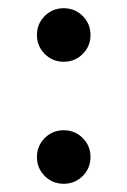

<svg xmlns="http://www.w3.org/2000/svg" viewBox="-20 -486 313 472"><path d="M136.7 -34.2Q109.2 -34.2 90 -53.3Q70.8 -72.5 70.8 -100Q70.8 -127.5 90 -146.7Q109.2 -165.8 136.7 -165.8Q164.2 -165.8 183.3 -146.7Q202.5 -127.5 202.5 -100Q202.5 -72.5 183.3 -53.3Q164.2 -34.2 136.7 -34.2ZM136.7 -334.2Q109.2 -334.2 90 -353.3Q70.8 -372.5 70.8 -400Q70.8 -427.5 90 -446.7Q109.2 -465.8 136.7 -465.8Q164.2 -465.8 183.3 -446.7Q202.5 -427.5 202.5 -400Q202.5 -372.5 183.3 -353.3Q164.2 -334.2 136.7 -334.2Z"/></svg>

Font: Funnel Display
Style: Regular
Weight: 400
Designer: NORD ID, Kristian Moeller
Foundry: Dicotype
Version: Version 1.000